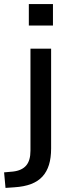

<svg xmlns="http://www.w3.org/2000/svg" viewBox="-75 -726 341 939"><path d="M66 -601V-706H184V-601ZM-48 193 -55 117 -11 113Q32 108 53 83.5Q74 59 74 11V-488H175V0Q175 46 164.5 80Q154 114 132.5 137.5Q111 161 77 174Q43 187 -5 190Z"/></svg>

Font: Nunito Sans 12pt ExtraLight 12pt SemiBold
Style: Regular
Weight: 600
Version: Version 3.101;gftools[0.9.27]